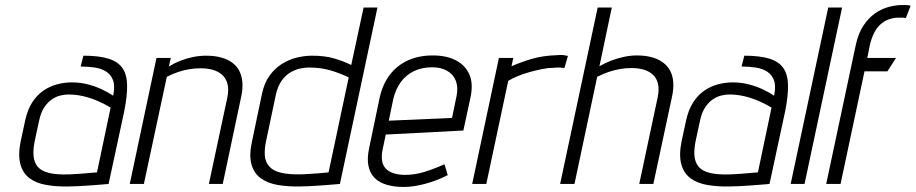

<svg xmlns="http://www.w3.org/2000/svg" viewBox="-20 -730 3634 762"><path d="M429 -350Q409 -364 383 -376Q357 -388 327.5 -395.5Q298 -403 265 -403Q235 -403 205.5 -395Q176 -387 151 -369.5Q126 -352 107.5 -323Q89 -294 80 -252L62 -169Q51 -114 61 -78Q71 -42 97.5 -22.5Q124 -3 163.5 4Q203 11 251 10Q266 10 286.5 9Q307 8 329 6.5Q351 5 370 3.5Q389 2 400.5 1Q412 0 411 0L473 -288Q485 -348 484.5 -390.5Q484 -433 466.5 -459Q449 -485 411 -497Q373 -509 311 -509L300 -466Q329 -466 356 -462Q383 -458 402 -445.5Q421 -433 429 -410.5Q437 -388 429 -350ZM419 -303 365 -46Q365 -46 360 -45.5Q355 -45 346 -44.5Q337 -44 323.5 -42.5Q310 -41 293.5 -40Q277 -39 257 -38Q206 -36 175 -43.5Q144 -51 129.5 -68.5Q115 -86 113 -113Q111 -140 119 -176L135 -250Q142 -284 156 -304.5Q170 -325 186.5 -336Q203 -347 220 -351Q237 -355 250 -355Q282 -355 311.5 -348Q341 -341 368.5 -329Q396 -317 419 -303Z M882 -342 809 0H864L937 -345Q944 -376 942 -402Q940 -428 930 -448Q920 -468 901.5 -481.5Q883 -495 857 -502Q831 -509 798 -509Q773 -509 747.5 -504Q722 -499 697.5 -489.5Q673 -480 650 -466L658 -500H601L495 0H551L642 -425Q665 -437 687.5 -444.5Q710 -452 732 -455.5Q754 -459 776 -459Q800 -459 822 -453.5Q844 -448 860 -434.5Q876 -421 882.5 -398.5Q889 -376 882 -342Z M1329 0 1478 -700H1423L1374 -472Q1344 -487 1306.5 -498Q1269 -509 1219 -509Q1189 -509 1158 -501.5Q1127 -494 1099 -476.5Q1071 -459 1050 -430Q1029 -401 1020 -359L980 -168Q968 -113 978 -77.5Q988 -42 1015 -22.5Q1042 -3 1082 4Q1122 11 1171 10Q1185 10 1205 9Q1225 8 1247 6.5Q1269 5 1287.5 3.5Q1306 2 1318 1Q1330 0 1329 0ZM1364 -423 1284 -46Q1284 -46 1279 -45.5Q1274 -45 1264.5 -44Q1255 -43 1241.5 -42Q1228 -41 1211.5 -40Q1195 -39 1176 -38Q1126 -37 1095 -44.5Q1064 -52 1048.5 -69.5Q1033 -87 1031 -113Q1029 -139 1037 -175L1075 -355Q1083 -390 1099 -411.5Q1115 -433 1135 -444Q1155 -455 1173.5 -458.5Q1192 -462 1205 -462Q1253 -462 1290.5 -451Q1328 -440 1364 -423Z M1498 -134 1511 -196 1819 -212 1847 -342Q1859 -397 1843 -434Q1827 -471 1789.5 -490.5Q1752 -510 1697 -510Q1643 -510 1599.5 -490.5Q1556 -471 1527 -433Q1498 -395 1486 -339L1445 -142Q1436 -100 1442.5 -70.5Q1449 -41 1467.5 -23Q1486 -5 1515.5 3.5Q1545 12 1583 12Q1621 12 1667.5 -0.5Q1714 -13 1757 -35L1744 -78Q1701 -59 1663.5 -47.5Q1626 -36 1588 -36Q1564 -36 1545 -41.5Q1526 -47 1513.5 -58.5Q1501 -70 1497 -89Q1493 -108 1498 -134ZM1792 -349 1774 -262 1523 -251 1541 -338Q1551 -378 1571.5 -405.5Q1592 -433 1623.5 -448Q1655 -463 1695 -463Q1730 -463 1754.5 -449Q1779 -435 1789 -409.5Q1799 -384 1792 -349Z M2220 -460 2234 -508Q2234 -508 2221 -510.5Q2208 -513 2189 -511Q2135 -509 2093 -497Q2051 -485 2010 -467L2017 -500H1960L1854 0H1910L1997 -409Q2013 -419 2035 -428Q2057 -437 2082 -444Q2107 -451 2132 -456Q2157 -461 2178 -461Q2195 -463 2207.5 -461.5Q2220 -460 2220 -460Z M2359 -467 2408 -700H2352L2203 0H2260L2350 -425Q2373 -437 2395.5 -444.5Q2418 -452 2440.5 -456Q2463 -460 2486 -460Q2510 -460 2531.5 -454.5Q2553 -449 2569 -435.5Q2585 -422 2591 -399.5Q2597 -377 2590 -343L2517 0H2573L2647 -346Q2654 -378 2652 -404Q2650 -430 2639.5 -449.5Q2629 -469 2610.5 -482.5Q2592 -496 2566 -503Q2540 -510 2507 -510Q2483 -510 2457 -504.5Q2431 -499 2406 -489.5Q2381 -480 2359 -467Z M3052 -350Q3032 -364 3006 -376Q2980 -388 2950.5 -395.5Q2921 -403 2888 -403Q2858 -403 2828.5 -395Q2799 -387 2774 -369.5Q2749 -352 2730.5 -323Q2712 -294 2703 -252L2685 -169Q2674 -114 2684 -78Q2694 -42 2720.5 -22.5Q2747 -3 2786.5 4Q2826 11 2874 10Q2889 10 2909.5 9Q2930 8 2952 6.5Q2974 5 2993 3.5Q3012 2 3023.5 1Q3035 0 3034 0L3096 -288Q3108 -348 3107.5 -390.5Q3107 -433 3089.5 -459Q3072 -485 3034 -497Q2996 -509 2934 -509L2923 -466Q2952 -466 2979 -462Q3006 -458 3025 -445.5Q3044 -433 3052 -410.5Q3060 -388 3052 -350ZM3042 -303 2988 -46Q2988 -46 2983 -45.5Q2978 -45 2969 -44.5Q2960 -44 2946.5 -42.5Q2933 -41 2916.5 -40Q2900 -39 2880 -38Q2829 -36 2798 -43.5Q2767 -51 2752.5 -68.5Q2738 -86 2736 -113Q2734 -140 2742 -176L2758 -250Q2765 -284 2779 -304.5Q2793 -325 2809.5 -336Q2826 -347 2843 -351Q2860 -355 2873 -355Q2905 -355 2934.5 -348Q2964 -341 2991.5 -329Q3019 -317 3042 -303Z M3118 0H3173L3322 -700H3267Z M3575 -658 3594 -707Q3589 -709 3583.5 -709.5Q3578 -710 3572 -710Q3566 -710 3559 -710Q3535 -710 3507 -702.5Q3479 -695 3453 -677Q3427 -659 3406.5 -628Q3386 -597 3376 -550L3259 0H3316L3411 -447H3502L3536 -500H3422L3432 -550Q3438 -577 3448.5 -598Q3459 -619 3473.5 -632.5Q3488 -646 3507 -653Q3526 -660 3549 -660Q3555 -660 3561.5 -660Q3568 -660 3575 -658Z"/></svg>

Font: Advent Pro
Style: Italic
Weight: 400
Italic angle: -12°
Designer: VivaRado, Andreas Kalpakidis
Foundry: VivaRado, Andreas Kalpakidis
Version: Version 3.000